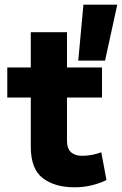

<svg xmlns="http://www.w3.org/2000/svg" viewBox="-20 -787 519 817"><path d="M479 -767 427 -529H313L335 -767ZM411 -139 433 -21Q408 -8 372.5 1Q337 10 297 10Q213 10 162 -29Q111 -68 111 -163V-372H11V-500H111V-650H265V-500H414V-372H265V-190Q265 -155 282 -139.5Q299 -124 330 -124Q353 -124 374 -128.5Q395 -133 411 -139Z"/></svg>

Font: Prodigy Sans
Style: Bold
Weight: 700
Designer: Wei Huang
Foundry: Wei Huang
Version: Version 1.003; ttfautohint (v1.8.3)